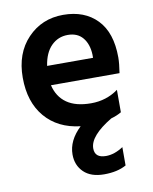

<svg xmlns="http://www.w3.org/2000/svg" viewBox="-84 -575 698 877"><g transform="rotate(-10 264.5 -137.0)"><path d="M431 215Q390 238 328.5 238Q267 238 234 206Q201 174 201 124Q201 59 260 3Q156 -9 97 -78.5Q38 -148 38 -261Q38 -374 104 -443Q170 -512 269 -512Q368 -512 426 -452Q484 -392 484 -277Q484 -249 477 -205H159Q172 -150 213.5 -121Q255 -92 326 -92Q397 -92 452 -132V-28Q432 -16 404 -8Q299 55 299 113Q299 157 351 157Q390 157 431 130ZM157 -295H370V-310Q368 -359 343.5 -388.5Q319 -418 274 -418Q229 -418 197.5 -386.5Q166 -355 157 -295Z"/></g></svg>

Font: Hind Kochi SemiBold
Style: Regular
Weight: 600
Designer: Dhruvi Tolia
Foundry: Indian Type Foundry
Version: Version 0.702;PS 1.0;hotconv 1.0.81;makeotf.lib2.5.63406